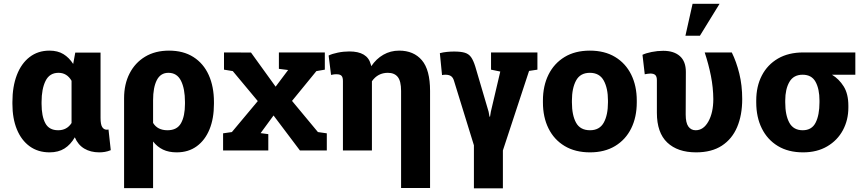

<svg xmlns="http://www.w3.org/2000/svg" viewBox="-20 -811 4668 1035"><path d="M247.1 10.3Q185.1 10.3 140.1 -22.2Q95.2 -54.7 71 -113.5Q46.9 -172.4 46.9 -251V-261.2Q46.9 -344.2 70.8 -406.5Q94.7 -468.8 139.6 -503.4Q184.6 -538.1 246.6 -538.1Q291 -538.1 321.8 -519.3Q352.5 -500.5 374.5 -466.3L385.7 -527.3H522V-175.3Q522 -140.1 531 -126Q540 -111.8 555.7 -111.8Q561.5 -111.8 564.9 -112.8L577.1 -1.5Q560.1 5.4 545.2 7.8Q530.3 10.3 515.1 10.3Q468.3 10.3 434.3 -10Q400.4 -30.3 383.3 -70.8Q360.4 -31.2 327.6 -10.5Q294.9 10.3 247.1 10.3ZM293.5 -108.9Q340.8 -108.9 365.7 -147.9V-375.5Q340.8 -418.5 295.4 -418.5Q247.1 -418.5 225.6 -375Q204.1 -331.5 204.1 -261.2V-251Q204.1 -184.6 224.4 -146.7Q244.6 -108.9 293.5 -108.9Z M648.9 203.1V-281.7Q648.9 -357.4 678.5 -415Q708 -472.7 762.2 -505.4Q816.4 -538.1 891.1 -538.1Q968.8 -538.1 1022.9 -503.4Q1077.1 -468.8 1105.2 -406.5Q1133.3 -344.2 1133.3 -261.2V-251Q1133.3 -172.4 1109.4 -113.8Q1085.4 -55.2 1040.5 -22.5Q995.6 10.3 932.6 10.3Q889.6 10.3 858.6 -4.6Q827.6 -19.5 805.2 -48.3V203.1ZM882.8 -108.9Q934.6 -108.9 955.8 -147Q977.1 -185.1 977.1 -251V-261.2Q977.1 -333 955.6 -375.7Q934.1 -418.5 887.7 -418.5Q845.7 -418.5 825.4 -379.2Q805.2 -339.8 805.2 -270.5V-148.4Q829.1 -108.9 882.8 -108.9Z M1182.6 0V-92.3L1230 -99.1L1369.6 -266.1L1234.9 -427.7L1187.5 -435.5V-528.3L1333 -527.8L1465.8 -343.8L1533.2 -433.6L1483.4 -439.9V-528.3H1731V-435.5L1685.5 -427.7L1554.2 -267.1L1693.8 -99.1L1741.7 -92.3V0H1596.7L1454.6 -188.5L1384.8 -93.3L1426.3 -87.9V0Z M2142.1 202.6V-320.8Q2142.1 -373.5 2124.3 -396Q2106.4 -418.5 2070.8 -418.5Q2016.6 -418.5 1984.9 -373V0H1828.6V-374.5Q1828.6 -394.5 1820.8 -402.6Q1813 -410.6 1795.4 -410.6Q1786.6 -410.6 1782.5 -410.4Q1778.3 -410.2 1764.6 -407.2L1751.5 -511.7Q1770 -521 1801 -527.3Q1832 -533.7 1863.3 -533.7Q1960.4 -533.7 1978.5 -464.8Q1979.5 -461.9 1980.2 -459.2Q1981 -456.5 1981.4 -454.1Q2007.8 -493.7 2046.4 -515.9Q2085 -538.1 2131.8 -538.1Q2210 -538.1 2254.2 -486.3Q2298.3 -434.6 2298.3 -320.8V202.6Z M2534.7 204.1V-27.8L2428.2 -372.6Q2422.9 -392.6 2411.6 -400.4Q2400.4 -408.2 2381.3 -408.2Q2375.5 -408.2 2371.3 -407.7Q2367.2 -407.2 2362.8 -406.2L2351.1 -524.4Q2368.7 -529.3 2388.9 -531.2Q2409.2 -533.2 2427.7 -533.2Q2464.8 -533.2 2486.1 -526.6Q2507.3 -520 2519.5 -502.7Q2531.7 -485.4 2542 -452.6L2613.8 -209L2618.7 -182.1H2621.6L2626 -209L2676.8 -425.3L2627 -435.5V-528.3H2877V-435.5L2832 -428.7L2690.9 0V204.1Z M3160.6 10.3Q3080.6 10.3 3023.7 -23.9Q2966.8 -58.1 2936.8 -118.7Q2906.7 -179.2 2906.7 -259.3V-269Q2906.7 -348.1 2936.8 -408.7Q2966.8 -469.2 3023.4 -503.7Q3080.1 -538.1 3159.7 -538.1Q3239.3 -538.1 3295.9 -503.9Q3352.5 -469.7 3382.6 -408.9Q3412.6 -348.1 3412.6 -269V-259.3Q3412.6 -179.7 3382.6 -118.9Q3352.5 -58.1 3295.9 -23.9Q3239.3 10.3 3160.6 10.3ZM3160.6 -108.9Q3211.9 -108.9 3234.6 -149.9Q3257.3 -190.9 3257.3 -259.3V-269Q3257.3 -335.4 3234.4 -377Q3211.4 -418.5 3159.7 -418.5Q3107.9 -418.5 3085.4 -377Q3063 -335.4 3063 -269V-259.3Q3063 -189.9 3085.4 -149.4Q3107.9 -108.9 3160.6 -108.9Z M3732.4 10.3Q3632.8 10.3 3576.9 -42.7Q3521 -95.7 3521 -203.1V-378.4Q3521 -398.4 3512.5 -406.5Q3503.9 -414.6 3485.8 -414.6Q3479 -414.6 3470.9 -413.3Q3462.9 -412.1 3455.6 -410.6L3443.4 -515.6Q3461.4 -524.4 3492.7 -530.8Q3523.9 -537.1 3555.2 -537.1Q3612.8 -537.1 3645 -508.5Q3677.2 -480 3677.2 -423.3L3676.3 -193.8Q3676.3 -148.9 3690.7 -128.9Q3705.1 -108.9 3730 -108.9Q3772.5 -108.9 3798.8 -156.5Q3825.2 -204.1 3825.2 -276.9Q3824.7 -338.9 3812.3 -401.9Q3799.8 -464.8 3778.8 -528.3H3924.8Q3949.7 -478 3965.3 -414.6Q3981 -351.1 3981 -276.9Q3981 -190.4 3953.6 -126Q3926.3 -61.5 3871.1 -25.6Q3815.9 10.3 3732.4 10.3ZM3674.8 -618.2 3713.4 -790.5H3858.9L3752.9 -618.2Z M4309.1 10.3Q4229.5 10.3 4173.1 -23.9Q4116.7 -58.1 4086.7 -118.7Q4056.6 -179.2 4056.6 -259.3V-269Q4056.6 -345.7 4086.9 -404.1Q4117.2 -462.4 4173.8 -495.4Q4230.5 -528.3 4310.1 -528.3H4590.8V-408.2H4464.8Q4502.9 -385.3 4528.1 -345Q4553.2 -304.7 4553.2 -241.2V-231Q4553.2 -164.1 4523.7 -109.1Q4494.1 -54.2 4439.2 -22Q4384.3 10.3 4309.1 10.3ZM4307.1 -108.9Q4356 -108.9 4376.7 -149.9Q4397.5 -190.9 4397.5 -259.3V-269Q4397.5 -331.1 4376.5 -369.6Q4355.5 -408.2 4306.6 -408.2Q4257.8 -408.2 4235.4 -369.4Q4212.9 -330.6 4212.9 -269V-259.3Q4212.9 -189.9 4235.1 -149.4Q4257.3 -108.9 4307.1 -108.9Z"/></svg>

Font: Roboto Slab ExtraBold
Style: Regular
Weight: 800
Designer: Google
Version: Version 2.001; ttfautohint (v1.8.3)